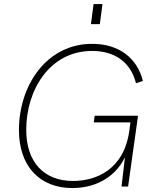

<svg xmlns="http://www.w3.org/2000/svg" viewBox="-20 -921 764 948"><path d="M337.5 7.5C435.5 7.5 542.5 -33.5 597 -144.5L580 0H612.5L661.5 -349.5H447.5L443 -316.5H624L618.5 -275.5C591.5 -80.5 451.5 -27.5 340.5 -27.5C194.5 -27.5 109.5 -123.5 109.5 -279.5C109.5 -479.5 227.5 -669.5 434.5 -669.5C549.5 -669.5 626 -611.5 651.5 -510L685.5 -521.5C657.5 -634.5 567 -704.5 435 -704.5C208.5 -704.5 73.5 -497.5 73.5 -279C73.5 -103 173.5 7.5 337.5 7.5ZM429 -802H473L486 -901H442Z"/></svg>

Font: HK Grotesk ExtraLight
Style: Italic
Weight: 200
Italic angle: -16°
Designer: Alfredo Marco Pradil
Foundry: Hanken Design Co.
Version: Version 3.001;FEAKit 1.0